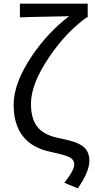

<svg xmlns="http://www.w3.org/2000/svg" viewBox="-20 -816 513 1042"><path d="M329 176Q383 108 383 77Q383 52 359 38Q334 25 258 9Q54 -32 54 -248Q54 -365 153 -512Q240 -641 355 -728Q132 -724 88 -722V-796H456V-722H451Q340 -643 248 -508Q148 -361 148 -253Q148 -162 192 -117Q229 -79 311 -64Q394 -48 427 -24Q465 3 465 56Q465 117 402 206Z"/></svg>

Font: Source Han Sans K Regular
Style: Regular
Weight: 400
Designer: Ryoko NISHIZUKA  (kana & ideographs); Paul D. Hunt (Latin, Greek & Cyrillic); Wenlong ZHANG  (bopomofo); Sandoll Communi
Foundry: Adobe Systems Incorporated
Version: Version 1.00 July 18, 2014, initial release